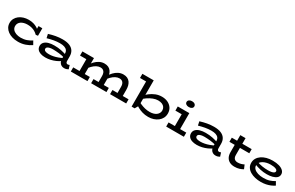

<svg xmlns="http://www.w3.org/2000/svg" viewBox="223 -2297 5990 3899"><g transform="rotate(30 3218.0 -347.5)"><path d="M387 14Q313 14 251.5 -4Q190 -22 145 -55Q100 -88 75 -133.5Q50 -179 50 -234Q50 -291 74 -336.5Q98 -382 140.5 -415Q183 -448 239 -465.5Q295 -483 359 -483Q421 -483 472 -468.5Q523 -454 564.5 -428Q606 -402 635 -367L592 -366V-471H681V-295L631 -289Q599 -322 561 -343.5Q523 -365 479.5 -375.5Q436 -386 388 -386Q342 -386 303.5 -375.5Q265 -365 237 -345.5Q209 -326 194 -298Q179 -270 179 -236Q179 -190 206 -156.5Q233 -123 281.5 -104.5Q330 -86 392 -85Q468 -85 530.5 -107Q593 -129 645 -165L692 -82Q632 -40 554 -13Q476 14 387 14Z M1464 10Q1428 10 1399.5 -7Q1371 -24 1354 -55.5Q1337 -87 1337 -129V-252Q1337 -300 1314.5 -329.5Q1292 -359 1249.5 -373Q1207 -387 1147 -387Q1074 -387 1001.5 -373.5Q929 -360 856 -339L836 -429Q915 -454 994 -468.5Q1073 -483 1154 -483Q1253 -483 1318 -456Q1383 -429 1415.5 -377.5Q1448 -326 1448 -253V-149Q1448 -118 1461 -105Q1474 -92 1492 -92Q1505 -92 1515.5 -96Q1526 -100 1534 -104L1562 -17Q1546 -7 1522 1.5Q1498 10 1464 10ZM1027 13Q962 13 913.5 -4Q865 -21 838 -54.5Q811 -88 811 -137Q812 -189 846 -223.5Q880 -258 938 -274.5Q996 -291 1068 -291Q1159 -291 1231 -276Q1303 -261 1365 -239V-173Q1293 -193 1225 -200.5Q1157 -208 1088 -209Q1042 -209 1008.5 -201Q975 -193 957 -178.5Q939 -164 939 -141Q939 -120 954 -106.5Q969 -93 997.5 -87Q1026 -81 1064 -81Q1106 -81 1156 -90.5Q1206 -100 1259.5 -119.5Q1313 -139 1365 -166L1363 -96Q1316 -63 1261 -38.5Q1206 -14 1147 -0.5Q1088 13 1027 13Z M1621 -374V-471H1854V-374ZM1769 -30V-471H1892V-30ZM1621 0V-97H2011V0ZM2216 -30V-239Q2216 -280 2204 -310Q2192 -340 2167.5 -357Q2143 -374 2105 -374Q2059 -374 2013.5 -350Q1968 -326 1926.5 -283Q1885 -240 1848 -184V-280Q1880 -337 1924 -383Q1968 -429 2021.5 -456Q2075 -483 2135 -483Q2189 -483 2227 -465Q2265 -447 2289.5 -413.5Q2314 -380 2325.5 -335.5Q2337 -291 2337 -237V-30ZM2097 0V-97H2456V0ZM2660 -30V-239Q2660 -270 2653.5 -294.5Q2647 -319 2633.5 -336.5Q2620 -354 2599 -364Q2578 -374 2549 -374Q2503 -374 2457.5 -350Q2412 -326 2370.5 -283Q2329 -240 2293 -184V-280Q2325 -337 2368.5 -383Q2412 -429 2465.5 -456Q2519 -483 2580 -483Q2633 -483 2671.5 -465Q2710 -447 2735 -413.5Q2760 -380 2771.5 -335.5Q2783 -291 2783 -237V-30ZM2541 0V-97H2919V0Z M2903 -589V-686H3155V-589ZM3483 -483Q3560 -483 3621 -454.5Q3682 -426 3718.5 -372.5Q3755 -319 3755 -245Q3755 -186 3730.5 -138.5Q3706 -91 3662.5 -57Q3619 -23 3562.5 -4.5Q3506 14 3440 14Q3365 14 3302.5 -4.5Q3240 -23 3191 -50.5Q3142 -78 3104 -104V-188Q3144 -162 3195.5 -139Q3247 -116 3304 -102Q3361 -88 3418 -89Q3464 -89 3502.5 -100Q3541 -111 3568.5 -131.5Q3596 -152 3611 -180Q3626 -208 3626 -241Q3626 -284 3605 -315Q3584 -346 3545.5 -362.5Q3507 -379 3452 -379Q3399 -379 3338.5 -356Q3278 -333 3217.5 -291.5Q3157 -250 3103 -193V-281Q3153 -338 3213 -384Q3273 -430 3340.5 -456.5Q3408 -483 3483 -483ZM3046 0V-686H3169V-90L3117 0Z M4005 -30V-471H4128V-30ZM3857 0V-97H4272V0ZM3857 -374V-471H4096V-374ZM4056 -572Q4016 -572 3990.5 -591Q3965 -610 3965 -639Q3965 -670 3990.5 -689.5Q4016 -709 4056 -709Q4098 -709 4123 -689.5Q4148 -670 4148 -639Q4148 -610 4123 -591Q4098 -572 4056 -572Z M5014 10Q4978 10 4949.5 -7Q4921 -24 4904 -55.5Q4887 -87 4887 -129V-252Q4887 -300 4864.5 -329.5Q4842 -359 4799.5 -373Q4757 -387 4697 -387Q4624 -387 4551.5 -373.5Q4479 -360 4406 -339L4386 -429Q4465 -454 4544 -468.5Q4623 -483 4704 -483Q4803 -483 4868 -456Q4933 -429 4965.5 -377.5Q4998 -326 4998 -253V-149Q4998 -118 5011 -105Q5024 -92 5042 -92Q5055 -92 5065.5 -96Q5076 -100 5084 -104L5112 -17Q5096 -7 5072 1.5Q5048 10 5014 10ZM4577 13Q4512 13 4463.5 -4Q4415 -21 4388 -54.5Q4361 -88 4361 -137Q4362 -189 4396 -223.5Q4430 -258 4488 -274.5Q4546 -291 4618 -291Q4709 -291 4781 -276Q4853 -261 4915 -239V-173Q4843 -193 4775 -200.5Q4707 -208 4638 -209Q4592 -209 4558.5 -201Q4525 -193 4507 -178.5Q4489 -164 4489 -141Q4489 -120 4504 -106.5Q4519 -93 4547.5 -87Q4576 -81 4614 -81Q4656 -81 4706 -90.5Q4756 -100 4809.5 -119.5Q4863 -139 4915 -166L4913 -96Q4866 -63 4811 -38.5Q4756 -14 4697 -0.5Q4638 13 4577 13Z M5463 14Q5396 14 5347.5 -11.5Q5299 -37 5273.5 -85.5Q5248 -134 5248 -203V-602H5371V-204Q5371 -167 5383.5 -142.5Q5396 -118 5419.5 -105.5Q5443 -93 5476 -93Q5520 -93 5556 -104Q5592 -115 5621 -130L5660 -39Q5625 -18 5575.5 -2Q5526 14 5463 14ZM5124 -374V-471H5590V-374Z M6080 14Q6009 14 5944 -1Q5879 -16 5828.5 -46.5Q5778 -77 5749 -122Q5720 -167 5720 -228Q5720 -287 5748 -334Q5776 -381 5825 -414.5Q5874 -448 5939 -465.5Q6004 -483 6080 -483Q6168 -483 6232 -464Q6296 -445 6331.5 -409.5Q6367 -374 6367 -327Q6367 -276 6331.5 -244.5Q6296 -213 6237.5 -197.5Q6179 -182 6108 -182Q6027 -182 5952.5 -199Q5878 -216 5809 -244V-314Q5884 -285 5954.5 -274.5Q6025 -264 6090 -264Q6135 -264 6169.5 -270.5Q6204 -277 6224.5 -291Q6245 -305 6245 -327Q6245 -358 6202.5 -375Q6160 -392 6083 -392Q6036 -392 5991 -381.5Q5946 -371 5910 -350.5Q5874 -330 5852.5 -300.5Q5831 -271 5831 -232Q5831 -186 5864 -152.5Q5897 -119 5954 -101Q6011 -83 6082 -83Q6163 -82 6226 -102Q6289 -122 6340 -155L6386 -75Q6348 -49 6301 -29Q6254 -9 6198.5 2.5Q6143 14 6080 14Z"/></g></svg>

Font: BioRhyme SemiExpanded SemiBold
Style: Regular
Weight: 600
Width: 6
Designer: Aoife Mooney
Foundry: Aoife Mooney Type
Version: Version 1.600;gftools[0.9.33]